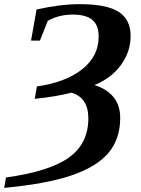

<svg xmlns="http://www.w3.org/2000/svg" viewBox="-62 -682 672 918"><path d="M104 -209.5 114.3 -268.6Q254.4 -289.1 332 -351.6Q409.7 -414.1 409.7 -506.8Q409.7 -562.5 378.9 -587.4Q348.1 -612.3 286.1 -612.3Q219.7 -612.3 166.5 -582.5L128.9 -487.8H86.4L112.8 -636.7Q228 -662.1 318.4 -662.1Q448.7 -662.1 505.6 -625.2Q562.5 -588.4 562.5 -510.3Q562.5 -433.6 515.6 -370.4Q468.8 -307.1 389.6 -275.4Q448.2 -257.3 480.5 -218Q512.7 -178.7 512.7 -118.2Q512.7 -16.1 455.3 50.5Q397.9 117.2 277.3 157.5Q156.7 197.8 -42 216.3L-33.2 166.5Q175.3 137.7 267.8 71Q360.4 4.4 360.4 -116.2Q360.4 -215.3 279.8 -238.8Q202.6 -219.2 104 -209.5Z"/></svg>

Font: Tinos
Style: Bold Italic
Weight: 700
Italic angle: -16.333°
Designer: Steve Matteson
Foundry: Monotype Imaging Inc.
Version: Version 1.23